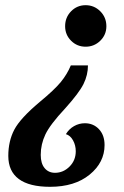

<svg xmlns="http://www.w3.org/2000/svg" viewBox="-20 -473 479 740"><path d="M390 -372Q390 -339 366.5 -316Q343 -293 310 -293Q277 -293 254 -316Q231 -339 231 -372Q231 -406 254 -429.5Q277 -453 310 -453Q343 -453 366.5 -429.5Q390 -406 390 -372ZM383 86Q383 153 325.5 200Q268 247 173 247Q93 247 52.5 217Q12 187 12 128Q12 71 35 27Q58 -17 133 -80Q190 -127 214.5 -157Q239 -187 253 -221H319Q319 -184 302 -149.5Q285 -115 231 -55Q173 7 155 45Q137 83 137 124Q137 157 152 175Q167 193 192 193Q224 193 248 169Q272 145 272 110Q272 87 261.5 68Q251 49 234 44Q246 24 265.5 13Q285 2 307 2Q340 2 361.5 25Q383 48 383 86Z"/></svg>

Font: Galada
Style: Regular
Weight: 400
Designer: Latin by Pablo Impallari, Bengali by Jeremie Hornus, Yoann Minet, and Juan Bruce
Foundry: black foundry
Version: Version 1.261;PS 1.261;hotconv 1.0.86;makeotf.lib2.5.63406